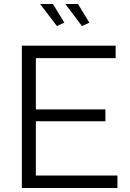

<svg xmlns="http://www.w3.org/2000/svg" viewBox="-20 -938 649 958"><path d="M306 -918H369L426 -825L389 -808ZM180 -918H244L301 -825L264 -808ZM566 -62V0H89V-710H557V-648H159V-392H506V-333H159V-62Z"/></svg>

Font: Boldmen
Style: Regular
Weight: 400
Designer: Matt McInerney, Pablo Impallari, Rodrigo Fuenzalida
Foundry: LIVING CONCEPT
Version: Version 1.000